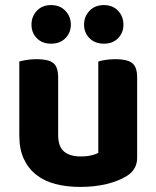

<svg xmlns="http://www.w3.org/2000/svg" viewBox="-20 -721 616 756"><path d="M520 -100Q520 -53 479 -28Q447 -8 400 3.5Q353 15 296 15Q242 15 198 3.5Q154 -8 122.5 -33Q91 -58 73.5 -96Q56 -134 56 -188V-479Q67 -482 85 -485Q103 -488 125 -488Q170 -488 189.5 -473Q209 -458 209 -416V-189Q209 -144 232 -124.5Q255 -105 297 -105Q323 -105 340.5 -109.5Q358 -114 367 -119V-479Q377 -482 395 -485Q413 -488 435 -488Q480 -488 500 -473Q520 -458 520 -416ZM259 -624Q259 -592 237.5 -570.5Q216 -549 181 -549Q146 -549 125 -570.5Q104 -592 104 -624Q104 -656 125 -678.5Q146 -701 181 -701Q216 -701 237.5 -678.5Q259 -656 259 -624ZM466 -624Q466 -592 445 -570.5Q424 -549 389 -549Q354 -549 332.5 -570.5Q311 -592 311 -624Q311 -656 332.5 -678.5Q354 -701 389 -701Q424 -701 445 -678.5Q466 -656 466 -624Z"/></svg>

Font: Baloo Da 2
Style: Bold
Weight: 700
Designer: Noopur Datye, Sulekha Rajkumar and Ek Type
Foundry: Ek Type
Version: Version 1.640;hotconv 1.0.111;makeotfexe 2.5.65597; ttfautoh